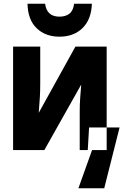

<svg xmlns="http://www.w3.org/2000/svg" viewBox="-20 -802 659 1026"><path d="M399 204 472 0H449L456 -121H619L537 204ZM50 0H217L414 -350Q411 -312 408.5 -278.5Q406 -245 406 -208V0H550V-553H383L187 -199Q191 -250 193 -283Q195 -316 195 -356V-553H50ZM298 -606Q374 -606 421 -652Q468 -698 471 -782H376Q371 -744 350.5 -728.5Q330 -713 298 -713Q230 -713 221 -782H127Q129 -696 176 -651Q223 -606 298 -606Z"/></svg>

Font: Noto Sans Mono Extra
Style: Regular
Weight: 800
Designer: Monotype Design Team
Foundry: Monotype Imaging Inc.
Version: Version 1.900